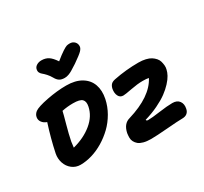

<svg xmlns="http://www.w3.org/2000/svg" viewBox="-195 -1224 1676 1576"><g transform="rotate(-30 643.5 -436.0)"><path d="M627.9 -942.9Q655.8 -942.9 673.1 -924.6Q690.4 -906.2 688 -879.9Q686.5 -862.3 667.5 -842.5Q648.4 -822.8 582 -776.9Q539.1 -749.5 524.9 -741Q510.7 -732.4 491.5 -725.1Q472.2 -717.8 453.1 -717.8Q422.4 -717.8 403.8 -729.5Q385.3 -741.2 371.1 -767.1Q356.9 -792.5 338.6 -812.3Q320.3 -832 308.6 -841.1Q296.9 -850.1 290.3 -863Q283.7 -876 287.1 -893.1Q290.5 -913.6 310.5 -926.3Q330.6 -939 356.9 -939Q395 -939 422.4 -921.6Q449.7 -904.3 480 -858.9Q527.8 -897.9 557.4 -917Q586.9 -936 598.9 -939.5Q610.8 -942.9 627.9 -942.9ZM209 -35.2Q164.1 -35.2 130.1 -61.8Q96.2 -88.4 82.3 -130.6Q68.4 -172.9 77.1 -217.8Q103.5 -345.2 146 -476.1Q116.7 -486.3 101.3 -507.8Q85.9 -529.3 90.8 -555.2Q95.2 -579.6 118.2 -598.1Q148.4 -620.1 246.3 -639.2Q344.2 -658.2 430.2 -658.2Q515.6 -658.2 571.8 -624.8Q627.9 -591.3 648.4 -533.7Q668.9 -476.1 653.8 -401.9Q640.6 -337.9 607.2 -279.8Q573.7 -221.7 528.1 -177.7Q482.4 -133.8 428.5 -101.3Q374.5 -68.8 317.9 -52Q261.2 -35.2 209 -35.2ZM815.9 70.8Q775.4 70.8 745.8 62.7Q716.3 54.7 700.2 41.3Q684.1 27.8 674.8 9.8Q665.5 -8.3 665.8 -28.3Q666 -48.3 668.9 -68.8Q685.5 -149.4 747.1 -166Q979 -235.4 1049.8 -372.1Q1032.2 -377 992.2 -377Q944.3 -377 879.6 -364.5Q814.9 -352.1 796.9 -352.1Q766.1 -352.1 752.7 -379.4Q739.3 -406.7 746.1 -444.8Q751.5 -469.2 764.4 -482.9Q777.3 -496.6 805.2 -502Q920.9 -524.9 1037.1 -524.9Q1074.7 -524.9 1104.7 -517.8Q1134.8 -510.7 1153.8 -498.5Q1172.9 -486.3 1186.8 -470.2Q1200.7 -454.1 1205.8 -435.8Q1210.9 -417.5 1212.9 -398.2Q1214.8 -378.9 1210 -360.8Q1205.1 -336.9 1190.9 -310.8Q1176.8 -284.7 1148.2 -253.4Q1119.6 -222.2 1080.8 -193.6Q1042 -165 983.4 -136.7Q924.8 -108.4 855 -87.9Q856.4 -76.2 872.1 -76.2Q908.2 -76.2 986.6 -87.2Q1064.9 -98.1 1112.8 -98.1Q1157.2 -98.1 1177.5 -70.3Q1197.8 -42.5 1189 -1Q1184.6 24.4 1167.2 38.8Q1149.9 53.2 1120.1 53.2Q1081.5 53.2 973.6 62Q865.7 70.8 815.9 70.8ZM236.8 -238.8Q233.4 -220.7 230 -185.1Q337.9 -212.9 412.1 -273.9Q486.3 -335 502.9 -418Q511.7 -462.4 491 -483.2Q470.2 -503.9 405.8 -503.9Q351.6 -503.9 300.8 -493.2Q295.4 -467.3 272.2 -384.3Q249 -301.3 236.8 -238.8Z"/></g></svg>

Font: Shantell Sans Irregular
Style: Bold Italic
Weight: 700
Italic angle: -11.31°
Designer: Stephen Nixon, Anya Danilova, Shantell Martin
Foundry: Arrow Type
Version: Version 1.006;[9816181b4]